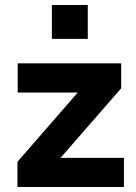

<svg xmlns="http://www.w3.org/2000/svg" viewBox="-20 -750 547 770"><path d="M50 0V-101L324 -416V-379H51V-496H466V-396L188 -77V-117H477V0ZM188 -594V-730H332V-594Z"/></svg>

Font: Nunito Sans 10pt ExtraBold
Style: Regular
Weight: 800
Designer: Vernon Adams
Foundry: Vernon Adams
Version: Version 3.101;gftools[0.9.27]